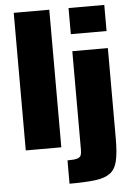

<svg xmlns="http://www.w3.org/2000/svg" viewBox="-62 -789 716 1033"><g transform="rotate(-5 296.5 -272.0)"><path d="M52 0V-743H244V0ZM348 -602V-743H541V-602ZM271 199V73Q308 73 324 68Q340 63 344 51.5Q348 40 348 22V-510H540V-20Q540 56 529.5 100Q519 144 490.5 165Q462 186 409 192.5Q356 199 271 199Z"/></g></svg>

Font: Saira ExtraBold
Style: Regular
Weight: 800
Designer: Hector Gatti with collaboration of the Omnibus-Type team
Foundry: Omnibus-Type
Version: Version 1.100; ttfautohint (v1.8.3)